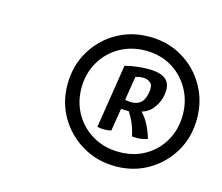

<svg xmlns="http://www.w3.org/2000/svg" viewBox="-67 -871 664 573"><g transform="rotate(15 265.0 -585.0)"><path d="M331 -385Q275 -385 229.5 -411.5Q184 -438 157 -483Q130 -528 130 -585Q130 -641 156.5 -686.5Q183 -732 228.5 -758.5Q274 -785 330 -785Q387 -785 432 -758.5Q477 -732 503.5 -686.5Q530 -641 530 -585Q530 -528 503.5 -483Q477 -438 432 -411.5Q387 -385 331 -385ZM356 -484Q352 -505 343.5 -524.5Q335 -544 323 -560L355 -572Q373 -557 385 -535.5Q397 -514 404 -489Q383 -481 356 -484ZM330 -429Q376 -429 411 -449.5Q446 -470 466 -505.5Q486 -541 486 -585Q486 -629 465.5 -665Q445 -701 410 -721.5Q375 -742 330 -742Q286 -742 250 -721.5Q214 -701 193.5 -665Q173 -629 173 -585Q173 -541 193.5 -505.5Q214 -470 250 -449.5Q286 -429 330 -429ZM249 -485 280 -682Q300 -687 319 -689Q338 -691 351 -691Q391 -691 407 -676Q423 -661 418 -630Q414 -603 395 -581.5Q376 -560 336 -559V-554L296 -555L300 -586Q308 -584 314.5 -583Q321 -582 328 -582Q345 -582 356 -591Q367 -600 371 -621Q376 -644 367 -653Q358 -662 343 -662Q338 -662 332 -661Q326 -660 320 -658L292 -485Q269 -480 249 -485Z"/></g></svg>

Font: Vollkorn SemiBold
Style: Italic
Weight: 600
Italic angle: -11°
Designer: Friedrich Althausen
Foundry: Friedrich Althausen
Version: Version 5.000